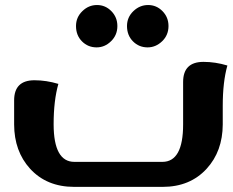

<svg xmlns="http://www.w3.org/2000/svg" viewBox="-20 -730 911 750"><path d="M774.9 -488.3Q821.3 -488.3 868.2 -474.1Q850.1 -409.7 850.1 -316.9V-243.7Q849.6 -139.2 787.6 -71.3Q722.7 0 615.2 0H270Q162.1 0 97.2 -71.3Q35.6 -139.2 35.2 -243.7V-337.9Q35.2 -416.5 114.7 -416.5Q160.6 -416.5 208 -402.3Q189.5 -337.4 189.5 -245.1V-243.7Q189.9 -97.7 270.5 -97.7H614.3Q695.3 -97.7 695.3 -243.7V-409.7Q695.3 -488.3 774.9 -488.3ZM499.5 -568.4Q476.1 -591.8 476.1 -628.4Q476.1 -662.6 501 -686.5Q525.9 -710.4 558.6 -710.4Q591.3 -710.4 614.7 -686.5Q638.2 -662.6 638.2 -628.4Q638.2 -592.8 613.3 -568.8Q588.4 -544.9 556.6 -544.9Q522.9 -544.9 499.5 -568.4ZM300.3 -568.4Q276.9 -591.8 276.9 -628.4Q276.9 -662.6 301.8 -686.5Q326.2 -710.4 358.9 -710.4Q391.6 -710.4 415 -686.5Q438.5 -662.6 438.5 -628.4Q438.5 -592.8 413.6 -568.8Q389.2 -544.9 357.4 -544.9Q323.7 -544.9 300.3 -568.4Z"/></svg>

Font: Sukar
Style: black
Weight: 900
Designer: Dario Muhafara - Ghiath Alsory
Foundry: Dario Muhafara - Ghiath Alsory
Version: Version 1.00 March 27, 2016, initial release